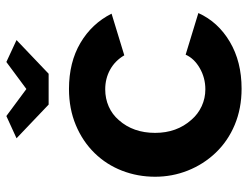

<svg xmlns="http://www.w3.org/2000/svg" viewBox="-108 -662 780 604"><g transform="rotate(-90 282.0 -360.0)"><path d="M255 -597H352L458 -698L389 -730L304 -667L219 -730L149 -698ZM103 -72Q140 -33 191.5 -11.5Q243 10 305 10Q390 10 452.5 -27Q515 -64 543 -126L412 -166Q400 -139 369.5 -121.5Q339 -104 303 -104Q275 -104 250 -115.5Q225 -127 207 -148Q166 -194 166 -262Q166 -331 206 -376Q224 -397 249 -408Q274 -419 303 -419Q337 -419 365 -403.5Q393 -388 410 -359L541 -399Q510 -461 449 -497Q388 -533 304 -533Q242 -533 190.5 -511.5Q139 -490 102 -452Q66 -415 47 -366Q28 -317 28 -262Q28 -208 47.5 -159Q67 -110 103 -72Z"/></g></svg>

Font: RT Raleway Bold
Style: Regular
Weight: 400
Designer: Matt McInerney, Pablo Impallari, Rodrigo Fuenzalida — Edited by Milan Moffatt in April 2016
Foundry: Matt McInerney, Pablo Impallari, Rodrigo Fuenzalida — Edited by Milan Moffatt in April 2016
Version: Version 3.001